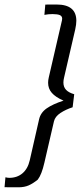

<svg xmlns="http://www.w3.org/2000/svg" viewBox="-50 -754 365 833"><path d="M-30.3 58.1 -26.4 15.1Q-17.1 17.6 -9.8 17.6Q24.4 17.6 47.6 -2.2Q70.8 -22 79.1 -58.6L119.6 -236.3Q126 -265.1 152.3 -283.7Q178.7 -302.2 225.6 -317.4Q190.9 -332.5 174.8 -351.1Q158.7 -369.6 158.7 -395Q158.7 -405.8 161.6 -418L218.8 -665.5Q219.7 -671.4 219.7 -672.9Q219.7 -684.1 209.5 -688.5Q199.2 -692.9 177.2 -692.9Q160.2 -692.9 142.6 -689.5L146.5 -733.9Q152.8 -734.4 160.2 -734.4Q167.5 -734.4 170.4 -734.4H195.8Q281.2 -734.4 281.2 -663.6Q281.2 -648.4 276.4 -626.5L228 -417.5Q225.1 -405.8 225.1 -396Q225.1 -376.5 236.6 -364.3Q248 -352.1 272 -345.2L265.1 -288.6Q235.8 -279.3 212.4 -263.9Q189 -248.5 184.1 -227.5L142.6 -48.3Q130.9 3.4 113.8 25.4Q93.3 42 74.5 50.3Q55.7 58.6 29.8 58.6H-5.4Q-22 58.6 -30.3 58.1Z"/></svg>

Font: Acari Sans
Style: Italic
Weight: 400
Italic angle: -13°
Designer: Alfredo Marco Pradil and Stefan Peev
Foundry: Hanken Design Co.
Version: Version 1.045;January 11, 2019;FontCreator 11.5.0.2425 64-bi